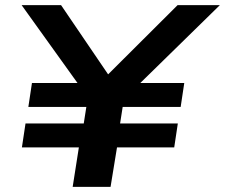

<svg xmlns="http://www.w3.org/2000/svg" viewBox="-20 -725 873 745"><path d="M262 0 286 -153H65L79 -246H305L315 -310H90L104 -403H302L295 -383L64 -705H217L408 -424H387L669 -705H833L504 -383L503 -403H695L681 -310H456L446 -246H670L656 -153H434L409 0Z"/></svg>

Font: Nunito Sans 10pt Expanded
Style: Bold Italic
Weight: 700
Width: 7
Italic angle: -9°
Designer: Vernon Adams
Foundry: Vernon Adams
Version: Version 3.101;gftools[0.9.27]